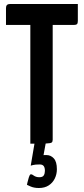

<svg xmlns="http://www.w3.org/2000/svg" viewBox="-20 -720 420 962"><path d="M132 0V-690Q132 -690 134.5 -690Q137 -690 152 -690H224Q239 -690 241.5 -690Q244 -690 244 -690V-20Q244 -10 239 -6Q234 -2 210.5 -1Q187 0 132 0ZM10 -595V-680Q10 -700 30 -700H370V-615Q370 -603 365.5 -599Q361 -595 350 -595ZM175 222Q150 222 132.5 214Q115 206 115 206Q115 206 117.5 194.5Q120 183 124 170.5Q128 158 131 155Q136 150 148 159Q160 168 177 168Q194 168 199.5 158.5Q205 149 205 136Q205 120 199 112Q193 104 179 104Q156 104 145 107Q134 110 134 110L153 -2H209L198 58Q198 58 196.5 57.5Q195 57 214 57Q234 57 249.5 73.5Q265 90 265 128Q265 153 254.5 174.5Q244 196 224 209Q204 222 175 222Z"/></svg>

Font: Yanone Kaffeesatz
Style: Bold
Weight: 700
Designer: Yanone (Cyrillic: Daniel Pouzeot, Huerta Tipografica, and Cyreal)
Foundry: Yanone
Version: Version 2.003